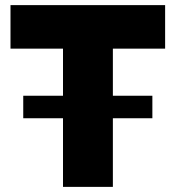

<svg xmlns="http://www.w3.org/2000/svg" viewBox="-20 -730 686 750"><path d="M625 -540H420.9V-356H575.2V-268.1H420.9V0H226.1V-268.1H70.8V-356H226.1V-540H21V-710H625Z"/></svg>

Font: Rawline Black
Style: Regular
Weight: 900
Designer: Matt McInerney, Pablo Impallari, Rodrigo Fuenzalida
Foundry: Matt McInerney, Pablo Impallari, Rodrigo Fuenzalida
Version: Version 4.020;PS 004.020;hotconv 1.0.88;makeotf.lib2.5.64775